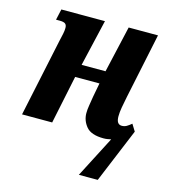

<svg xmlns="http://www.w3.org/2000/svg" viewBox="-111 -625 816 923"><g transform="rotate(15 297.0 -163.0)"><path d="M473 5Q464 7 455 8.5Q446 10 436 10Q374 10 349.5 -19.5Q325 -49 325 -86Q325 -104 328.5 -124.5Q332 -145 336 -171L349 -240H228L178 0H28L110 -387Q115 -409 118.5 -425Q122 -441 122 -455Q122 -470 114 -476Q106 -482 87 -482H68L80 -536H297L243 -304H362L415 -536H561L493 -211Q487 -182 482.5 -156.5Q478 -131 478 -111Q478 -71 505 -71Q518 -71 528.5 -77Q539 -83 552 -94L573 -60L461 210H367Z"/></g></svg>

Font: Noto Serif ExtraCondensed ExtraBold
Style: Italic
Weight: 800
Width: 2
Italic angle: -12°
Designer: Monotype Design Team
Foundry: Monotype Imaging Inc.
Version: Version 2.013